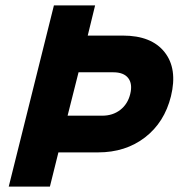

<svg xmlns="http://www.w3.org/2000/svg" viewBox="-20 -695 665 715"><path d="M12.5 0 180.8 -675H334.2L306.7 -562.5H437.5Q544.2 -562.5 592.9 -500.8Q641.7 -439.2 616.7 -336.7Q592.5 -239.2 520 -183.3Q447.5 -127.5 345 -127.5H197.5L165.8 0ZM231.7 -264.2H360.8Q400 -264.2 427.9 -285.8Q455.8 -307.5 465 -345Q474.2 -382.5 457.5 -404.2Q440.8 -425.8 401.7 -425.8H272.5Z"/></svg>

Font: Funnel Sans Light ExtraBold
Style: Italic
Weight: 800
Italic angle: -14.036°
Version: Version 1.000